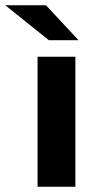

<svg xmlns="http://www.w3.org/2000/svg" viewBox="-76 -711 372 731"><path d="M67 -495H211V0H67ZM-56 -691H99L223 -558H110Z"/></svg>

Font: Montserrat Ace
Style: Bold
Weight: 700
Designer: Julieta Ulanovsky
Foundry: Julieta Ulanovsky
Version: Version 1